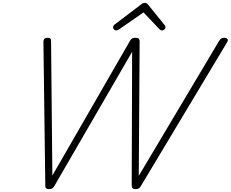

<svg xmlns="http://www.w3.org/2000/svg" viewBox="-20 -1297 1599 1331"><path d="M320 14Q307 14 300 8.5Q293 3 294 -13L281 -1007Q281 -1022 288 -1028.5Q295 -1035 310 -1035Q324 -1035 329 -1030Q334 -1025 334 -1012L343 -80L880 -1012Q888 -1026 896 -1030.5Q904 -1035 918 -1035Q935 -1035 941 -1030Q947 -1025 948 -1012L942 -78L1498 -1012Q1507 -1026 1514.5 -1030.5Q1522 -1035 1535 -1035Q1551 -1035 1557 -1026Q1563 -1017 1553 -1002L957 -8Q951 4 942.5 9Q934 14 919 14Q906 14 899.5 8Q893 2 893 -13L896 -938L357 -8Q350 4 342 9Q334 14 320 14ZM785 -1086Q776 -1086 770 -1093Q764 -1100 764 -1108Q764 -1114 766 -1117.5Q768 -1121 772 -1125L954 -1263Q963 -1271 970 -1274Q977 -1277 985 -1277Q992 -1277 997.5 -1273.5Q1003 -1270 1009 -1262L1122 -1122Q1125 -1119 1126 -1114.5Q1127 -1110 1127 -1107Q1127 -1098 1119 -1092Q1111 -1086 1104 -1086Q1098 -1086 1093.5 -1088.5Q1089 -1091 1084 -1096L975 -1211L806 -1094Q799 -1090 794.5 -1088Q790 -1086 785 -1086Z"/></svg>

Font: Playwrite CO ExtraLight
Style: Regular
Weight: 250
Version: Version 1.002